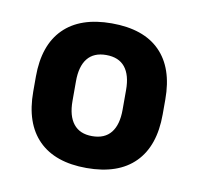

<svg xmlns="http://www.w3.org/2000/svg" viewBox="-50 -697 449 436"><g transform="rotate(10 175.0 -479.0)"><path d="M175 -313Q102.5 -313 64.2 -351.5Q26 -390 26 -463V-497.5Q26 -570 64.2 -608.2Q102.5 -646.5 175 -646.5Q248.5 -646.5 286.5 -608.2Q324.5 -570 324.5 -497.5V-463Q324.5 -390 286.2 -351.5Q248 -313 175 -313ZM175 -386.5Q204 -386.5 218.5 -404.8Q233 -423 233 -457.5V-503Q233 -537.5 218.5 -555.5Q204 -573.5 175 -573.5Q146.5 -573.5 132 -555.5Q117.5 -537.5 117.5 -503V-457.5Q117.5 -423 132 -404.8Q146.5 -386.5 175 -386.5Z"/></g></svg>

Font: Anek Devanagari Medium SemiBold
Style: Regular
Weight: 600
Version: Version 1.003